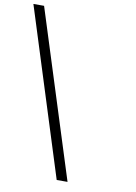

<svg xmlns="http://www.w3.org/2000/svg" viewBox="-121 -817 802 1134"><g transform="rotate(10 280.5 -250.0)"><path d="M49 -750 366 250H301L-15 -750Z"/></g></svg>

Font: Oakes Grotesk Light
Style: Italic
Weight: 300
Italic angle: -8°
Designer: Samuel Oakes
Foundry: Samuel Oakes
Version: Version 1.000;PS 001.000;hotconv 1.0.88;makeotf.lib2.5.64775